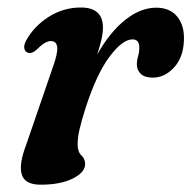

<svg xmlns="http://www.w3.org/2000/svg" viewBox="-20 -482 511 512"><path d="M56 -341Q48 -342.5 45.2 -351.2Q42.5 -360 49.5 -373.5Q70 -411.5 109.5 -436.8Q149 -462 195.5 -462Q254.5 -462 254.5 -408.5Q254.5 -393.5 250.2 -375.2Q246 -357 239 -336.5Q273.5 -397 314.2 -429.2Q355 -461.5 396.5 -461.5Q433 -461.5 452.5 -437.8Q472 -414 470.5 -375Q469 -329 444 -302Q419 -275 387.5 -275Q365.5 -275 355.2 -285.2Q345 -295.5 345 -309.5Q345 -321 348.2 -332Q351.5 -343 351.5 -355Q351.5 -377 333.5 -377Q306.5 -377 272 -330.8Q237.5 -284.5 208.5 -195Q197 -159 192 -136.8Q187 -114.5 187 -97Q187 -77 197 -67.8Q207 -58.5 207 -44.5Q207 -22.5 174.2 -6Q141.5 10.5 88.5 10.5Q46 10.5 38 -16.8Q30 -44 49.5 -95L121 -303Q134.5 -340.5 132.5 -356.5Q130.5 -372.5 116 -372.5Q108 -372.5 99 -367.2Q90 -362 76.5 -348.5Q64.5 -338.5 56 -341Z"/></svg>

Font: Fraunces 72pt S050 SemiBold
Style: Italic
Weight: 600
Italic angle: -16°
Version: Version 1.000; ttfautohint (v1.8.3)